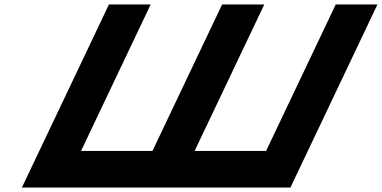

<svg xmlns="http://www.w3.org/2000/svg" viewBox="-20 -845 1721 865"><path d="M666.9 -165H345.1L658.9 -825H470.9L78.6 0H266.6H588.5H590.5H776.5H778.5H1100.4H1288.4L1680.6 -825H1492.6L1178.8 -165H856.9L1170.7 -825H1168.7H982.7H980.7Z"/></svg>

Font: Hussar
Style: BdSuprExtOblFive
Weight: 700
Foundry: Cannot Into Space Fonts
Version: Version 2.00